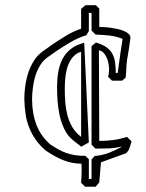

<svg xmlns="http://www.w3.org/2000/svg" viewBox="-20 -589 555 728"><path d="M278.3 -389.6Q260.3 -380.4 249.5 -363.8Q238.8 -347.2 233.6 -327.6Q228.5 -308.1 227.1 -287.6Q225.6 -267.1 225.6 -250.5Q225.6 -226.1 227.5 -200.7Q229.5 -175.3 235.8 -151.4Q242.2 -127.4 254.4 -106.7Q266.6 -85.9 287.6 -70.3V-392.1ZM316.9 -48.8 287.6 -32.7Q284.2 -36.6 281 -38.8Q277.8 -41 274.4 -43.7Q271 -46.4 266.6 -49.6Q262.2 -52.7 255.9 -58.1Q236.3 -74.2 224.4 -98.6Q212.4 -123 206.3 -150.6Q200.2 -178.2 198.2 -206.1Q196.3 -233.9 196.3 -257.3Q196.3 -287.6 200.7 -314.7Q205.1 -341.8 216.3 -364Q227.5 -386.2 247.6 -402.6Q267.6 -418.9 299.3 -426.8ZM152.8 -18.6Q111.8 -53.7 91.3 -103.5Q81.5 -127 77.1 -155.5Q72.8 -184.1 72.3 -213.4Q72.3 -254.4 81.5 -293.2Q90.8 -332 110.4 -361.3Q122.1 -379.4 140.1 -392.8Q158.2 -406.2 175.3 -418Q201.2 -435.5 229.2 -452.9Q257.3 -470.2 287.6 -480V-555.2Q291.5 -559.1 295.7 -562.3Q299.8 -565.4 304.2 -569.3H343.8Q349.6 -562.5 356.4 -556.6V-486.8Q364.7 -486.8 376.7 -486.1Q388.7 -485.4 401.9 -483.4Q415 -481.4 428 -478.5Q440.9 -475.6 451.4 -470.9Q461.9 -466.3 468.3 -460Q474.6 -453.6 474.6 -444.8Q474.6 -443.8 474.4 -443.4Q474.1 -442.9 474.1 -441.9Q471.7 -421.9 468.5 -402.3Q465.3 -382.8 461.9 -362.8Q459.5 -345.7 459 -328.9Q458.5 -312 456.5 -294.9Q453.1 -292 450 -289.1Q446.8 -286.1 442.9 -283.2H404.8L389.6 -298.3Q392.1 -304.7 392.8 -311.8Q393.6 -318.8 393.6 -325.7Q393.6 -338.9 390.6 -351.6Q387.7 -364.3 382.6 -374.5Q377.4 -384.8 370.4 -391.1Q363.3 -397.5 355 -397.5L356.4 -54.7Q384.3 -54.7 409.9 -58.1Q435.5 -61.5 461.9 -69.8Q470.7 -61.5 479 -52.7Q474.6 -40 471.2 -28.3Q467.8 -16.6 457.5 -7.8L362.8 26.4L356.4 102.5Q352.5 106.9 349.4 111.1Q346.2 115.2 342.3 119.1H302.7L287.6 104Q288.6 87.9 289.1 75.9Q289.6 64 289.6 55.2Q289.6 38.1 288.6 31.7Q287.6 25.4 287.1 25.4V26.4Q287.1 28.8 288.6 31.7Q256.3 31.7 223.9 19.8Q191.4 7.8 152.8 -18.6ZM167.5 -43.5Q185.1 -31.7 200.7 -22.9Q216.3 -14.2 231.9 -8.8Q247.6 -3.4 264.9 -0.7Q282.2 2 304.2 2Q310.1 8.8 316.9 14.6V89.8H327.1V16.1Q330.1 12.2 333 9Q335.9 5.9 338.9 2.4Q365.7 0.5 391.4 -9Q417 -18.6 440.4 -31.7Q440.4 -32.2 440.7 -32.5Q440.9 -32.7 440.9 -33.2Q416.5 -27.3 391.8 -26.4Q367.2 -25.4 342.3 -25.4L327.1 -40.5V-413.6Q331.1 -417.5 335.2 -420.7Q339.4 -423.8 343.8 -427.7Q367.2 -420.9 382.1 -410.9Q397 -400.9 405 -387Q413.1 -373 416 -354.5Q418.9 -335.9 418.9 -312.5H426.3Q428.7 -331.1 431.4 -350.1Q434.1 -369.1 436.5 -386.5Q439 -403.8 441.2 -418.2Q443.4 -432.6 444.8 -441.4Q419.9 -451.7 394.3 -454.3Q368.7 -457 342.3 -458L327.1 -473.1V-540H316.9V-471.2Q311.5 -462.9 307.6 -455.6Q276.4 -445.8 247.8 -429.2Q219.2 -412.6 191.9 -394Q177.2 -383.8 160.9 -372.1Q144.5 -360.4 134.3 -344.7Q117.2 -318.8 109.6 -284.2Q102.1 -249.5 101.6 -213.9Q101.6 -186.5 106 -160.9Q110.4 -135.3 118.7 -114.3Q127.4 -92.3 140.6 -74.2Q153.8 -56.2 171.4 -40.5Z"/></svg>

Font: XB Kayhan Pook
Style: Regular
Weight: 700
Designer: Behnam
Foundry: Irmug
Version: Version 7.300 2009